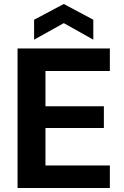

<svg xmlns="http://www.w3.org/2000/svg" viewBox="-20 -943 624 963"><path d="M68 0V-700H531V-587H208V-410H501V-301H208V-113H531V0ZM151 -744V-844L300 -923L448 -844V-744L300 -827Z"/></svg>

Font: DM Sans 16pt ExtraBold
Style: Regular
Weight: 800
Version: Version 4.004;gftools[0.9.30]